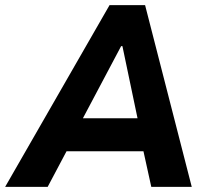

<svg xmlns="http://www.w3.org/2000/svg" viewBox="-53 -725 812 745"><path d="M-33 0 372 -705H510L691 0H534L490 -200L542 -138H162L238 -200L132 0ZM417 -546 249 -229 232 -266H513L488 -231L422 -546Z"/></svg>

Font: Nunito Sans 7pt SemiCondensed ExtraBold
Style: Italic
Weight: 800
Width: 4
Italic angle: -9°
Designer: Vernon Adams
Foundry: Vernon Adams
Version: Version 3.101;gftools[0.9.27]